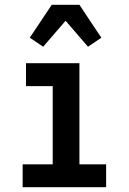

<svg xmlns="http://www.w3.org/2000/svg" viewBox="-20 -785 540 805"><path d="M75 0V-96H201V-424H89V-520H313V-96H425V0ZM161 -589 105 -627 197 -765H313L374 -673L405 -627L349 -589L255 -698Z"/></svg>

Font: Iosevka Term Curly
Style: Bold
Weight: 700
Designer: Belleve Invis
Foundry: Belleve Invis
Version: Version 32.3.0